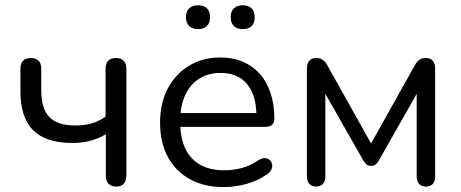

<svg xmlns="http://www.w3.org/2000/svg" viewBox="-20 -719 1793 747"><path d="M431.9 6.9Q412.5 6.9 402.1 -4.5Q391.7 -15.9 391.7 -36.2V-196.6Q363.6 -179.9 331.4 -171.3Q299.2 -162.7 262.8 -162.7Q158.6 -162.7 109 -212.2Q59.5 -261.8 59.5 -363.1V-452Q59.5 -472.4 69.9 -482.9Q80.3 -493.3 99.7 -493.3Q119.1 -493.3 129.8 -482.9Q140.5 -472.4 140.5 -452V-368.8Q140.5 -296.8 171.8 -263.8Q203.1 -230.8 272.6 -230.8Q308.6 -230.8 336.7 -238.9Q364.8 -247 390.7 -265.3V-450.6Q390.7 -493.3 431.5 -493.3Q451.3 -493.3 461.5 -482.4Q471.7 -471.5 471.7 -450.6V-36.2Q471.7 -15.9 462 -4.5Q452.3 6.9 431.9 6.9Z M852.3 8.9Q775.1 8.9 719.3 -21.5Q663.6 -52 633.2 -108.2Q602.8 -164.4 602.8 -241.9Q602.8 -317.9 632.7 -374.6Q662.7 -431.3 715.5 -463.3Q768.3 -495.3 836.7 -495.3Q886 -495.3 924.9 -478.8Q963.7 -462.3 991.1 -431.4Q1018.5 -400.5 1032.9 -356.3Q1047.4 -312.1 1047.4 -256.7Q1047.4 -241.4 1038.6 -233.5Q1029.8 -225.5 1013.2 -225.5H664.6V-279H994.4L977.8 -265.6Q977.8 -319.5 962 -357.2Q946.1 -394.8 915.3 -415Q884.5 -435.2 838.5 -435.2Q788 -435.2 752.7 -411.5Q717.4 -387.7 699.2 -346.1Q681.1 -304.5 681.1 -249.7V-243.8Q681.1 -152.2 725.4 -104.3Q769.7 -56.4 852.2 -56.4Q885.6 -56.4 919.4 -65Q953.2 -73.6 984.9 -95.4Q998.5 -104.3 1010 -103.8Q1021.4 -103.4 1028.8 -96.8Q1036.2 -90.3 1038.5 -80.5Q1040.7 -70.8 1036.1 -60.1Q1031.6 -49.3 1018.9 -41Q986 -16.8 940.8 -3.9Q895.5 8.9 852.3 8.9ZM924.7 -605.7Q902.2 -605.7 889.9 -617.7Q877.6 -629.8 877.6 -652.3Q877.6 -674.5 889.9 -686.5Q902.2 -698.5 924.7 -698.5Q946.9 -698.5 958.9 -686.5Q970.9 -674.5 970.9 -652.3Q970.9 -629.8 959.1 -617.7Q947.3 -605.7 924.7 -605.7ZM750.6 -605.7Q728.5 -605.7 716 -617.7Q703.4 -629.8 703.4 -652.3Q703.4 -674.5 716 -686.5Q728.5 -698.5 750.6 -698.5Q773.2 -698.5 785.2 -686.5Q797.2 -674.5 797.2 -652.3Q797.2 -629.8 785.2 -617.7Q773.2 -605.7 750.6 -605.7Z M1209.9 6.9Q1192.9 6.9 1183.5 -3.5Q1174 -14 1174 -32.4V-450.2Q1174 -464.3 1177.9 -473.7Q1181.8 -483.1 1190 -488.2Q1198.2 -493.3 1210.3 -493.3Q1221.9 -493.3 1229.9 -489.4Q1237.9 -485.6 1243.7 -479.3Q1249.5 -473 1253.9 -464.2L1423.7 -160.8L1593.5 -464.2Q1598.4 -473.5 1604 -479.8Q1609.6 -486.1 1617.6 -489.7Q1625.6 -493.3 1636.7 -493.3Q1655.1 -493.3 1664 -482.4Q1673 -471.5 1673 -450.2V-32.4Q1673 -14 1663.8 -3.5Q1654.6 6.9 1637.1 6.9Q1620.1 6.9 1610.6 -3.5Q1601.2 -14 1601.2 -32.4V-393.2H1623.6L1453 -93Q1448.6 -85.1 1442 -79.5Q1435.4 -73.9 1423.7 -73.9Q1411.6 -73.9 1405.6 -79.8Q1399.5 -85.6 1394.5 -93L1223.4 -393.2H1245.8V-32.4Q1245.8 -14 1236.6 -3.5Q1227.4 6.9 1209.9 6.9Z"/></svg>

Font: Nunito ExtraLight
Style: Regular
Weight: 200
Designer: Vernon Adams
Foundry: Vernon Adams
Version: Version 3.602